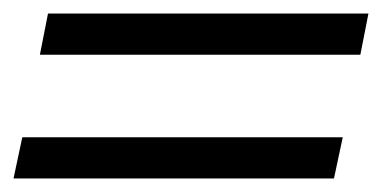

<svg xmlns="http://www.w3.org/2000/svg" viewBox="-22 -371 573 284"><path d="M49 -351 37 -290H511L523 -351ZM11 -168 -2 -107H472L485 -168Z"/></svg>

Font: GFS Pyrsos
Style: Regular
Weight: 400
Designer: George Matthiopoulos
Foundry: George Matthiopoulos
Version: Version 1.0